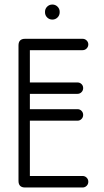

<svg xmlns="http://www.w3.org/2000/svg" viewBox="-20 -831 459 851"><path d="M345.9 -51Q356.6 -51 364 -43.6Q371.4 -36.2 371.4 -25.5Q371.4 -14.8 364 -7.4Q356.6 0 345.9 0H91.2Q62 0 62 -29.2V-629.8Q62 -659 91.2 -659H345.9Q356.6 -659 364 -651.6Q371.4 -644.2 371.4 -634.1Q371.4 -623.8 364 -616.2Q356.6 -608.6 345.9 -608.6H112.4V-51ZM323.8 -347.1Q333.9 -347.1 341.2 -339.8Q348.6 -332.4 348.6 -321.6Q348.6 -310.9 341.2 -303.5Q333.9 -296.1 323.8 -296.1H87.5Q76.8 -296.1 69.4 -303.5Q62 -310.9 62 -321.6Q62 -332.4 69.4 -339.8Q76.8 -347.1 87.5 -347.1ZM323.8 -465.5Q333.9 -465.5 341.2 -458.4Q348.6 -451.4 348.6 -440.6Q348.6 -429.9 341.2 -422.5Q333.9 -415.1 323.8 -415.1H87.5Q76.8 -415.1 69.4 -422.5Q62 -429.9 62 -440.6Q62 -451.4 69.4 -458.4Q76.8 -465.5 87.5 -465.5ZM179.5 -778.9Q179.5 -792 188.9 -801.4Q198.4 -810.9 212.1 -810.9Q225.6 -810.9 235.1 -801.4Q244.5 -792 244.5 -778.9V-776.6Q244.5 -763.1 235.1 -753.7Q225.6 -744.2 212.1 -744.2Q198.4 -744.2 188.9 -753.7Q179.5 -763.1 179.5 -776.6Z"/></svg>

Font: Libertine-Super Thin
Style: Regular
Weight: 100
Designer: Bastien Sozeau
Foundry: NBR — Bastien Sozeau
Version: Version 2.003;gftools[0.9.33]